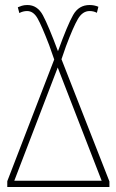

<svg xmlns="http://www.w3.org/2000/svg" viewBox="-20 -745 464 765"><path d="M416 0V-22L225 -509L243 -561Q272 -638 290.5 -669.5Q309 -701 337 -701Q353 -701 366 -694L372 -718Q356 -725 337 -725Q294 -725 271.5 -685.5Q249 -646 211 -541Q173 -643 151 -684Q129 -725 89 -725Q76 -725 67 -722Q58 -719 51 -716L57 -693Q72 -701 88 -701Q113 -701 129.5 -672Q146 -643 176 -565L196 -508L9 -23V0ZM210 -476 385 -25H37Z"/></svg>

Font: Noto Sans Display SemiCondensed Thin
Style: Regular
Weight: 250
Width: 4
Designer: Monotype Design team
Foundry: Monotype Imaging Inc.
Version: 1.000